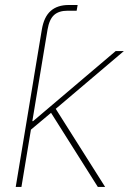

<svg xmlns="http://www.w3.org/2000/svg" viewBox="-20 -737 508 757"><path d="M113.3 -430.2 130.9 -536.1 145 -620.6Q153.3 -670.4 179.7 -693.8Q206.1 -717.3 251 -717.3Q257.8 -717.3 267.8 -717.3Q277.8 -717.3 286.1 -717.3L282.2 -694.8Q272.9 -694.8 263.2 -694.8Q253.4 -694.8 247.1 -694.8Q211.9 -694.8 193.1 -677.7Q174.3 -660.6 167.5 -620.6L153.3 -535.6L135.7 -430.2ZM94.7 -219.7 101.6 -259.3H110.4L436 -535.6H468.3L191.4 -300.8L188 -297.9ZM42 0 130.9 -535.6H153.3L64.5 0ZM365.7 0 175.8 -300.8 195.3 -314.9 394.5 0Z"/></svg>

Font: Inter 20pt Thin
Style: Italic
Weight: 250
Italic angle: -9.3988°
Version: Version 4.001;git-66647c0bb